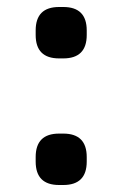

<svg xmlns="http://www.w3.org/2000/svg" viewBox="-20 -525 364 549"><path d="M82 -425V-438Q82 -505 149 -505H161Q228 -505 228 -438V-425Q228 -358 161 -358H149Q82 -358 82 -425ZM82 -63V-76Q82 -143 149 -143H161Q228 -143 228 -76V-63Q228 4 161 4H149Q82 4 82 -63Z"/></svg>

Font: Krub SemiBold
Style: Regular
Weight: 600
Version: Version 1.000; ttfautohint (v1.6)